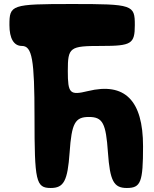

<svg xmlns="http://www.w3.org/2000/svg" viewBox="-20 -987 766 957"><path d="M27 -862C27 -795 49 -758 89 -758C140 -758 152 -692 152 -404C152 -83 159 -50 233 -50C298 -50 317 -85 327 -227C337 -373 354 -404 423 -404C492 -404 508 -373 518 -227C528 -85 547 -50 612 -50C682 -50 693 -79 693 -258C693 -487 602 -578 418 -533C328 -511 318 -521 318 -633C318 -752 327 -758 485 -758C635 -758 652 -768 652 -862C652 -963 643 -967 339 -967C35 -967 27 -963 27 -862Z"/></svg>

Font: Hussar Skorodowane
Style: Bold
Weight: 700
Foundry: Cannot Into Space Fonts
Version: Version 0.892